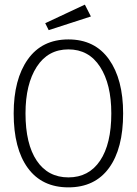

<svg xmlns="http://www.w3.org/2000/svg" viewBox="-20 -797 590 828"><path d="M275 11Q161 11 100 -72.5Q39 -156 39 -308Q39 -455 100 -541Q161 -627 275 -627Q389 -627 450 -541Q511 -455 511 -308Q511 -156 450 -72.5Q389 11 275 11ZM275 -32Q363 -32 411.5 -104Q460 -176 460 -308Q460 -434 411.5 -509Q363 -584 275 -584Q187 -584 138.5 -509Q90 -434 90 -308Q90 -176 138.5 -104Q187 -32 275 -32ZM190 -667 175 -697 346 -777 372 -726Z"/></svg>

Font: Inconsolata SemiExpanded Light
Style: Regular
Weight: 300
Width: 6
Monospace: yes
Designer: Raph Levien, Cyreal, Brenton Simpson
Foundry: Raph Levien, Cyreal, Google
Version: Version 3.001; ttfautohint (v1.8.2.53-6de2)